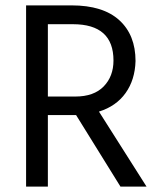

<svg xmlns="http://www.w3.org/2000/svg" viewBox="-20 -694 588 714"><path d="M263 -266H158V0H77V-674H246Q363 -674 423.5 -619Q484 -564 484 -467Q482 -397 447 -348Q412 -299 348 -279L525 0H428ZM251 -604H158V-335H260Q329 -335 365.5 -372.5Q402 -410 402 -469Q402 -604 251 -604Z"/></svg>

Font: Hind Kochi
Style: Regular
Weight: 400
Designer: Dhruvi Tolia
Foundry: Indian Type Foundry
Version: Version 0.702;PS 1.0;hotconv 1.0.81;makeotf.lib2.5.63406